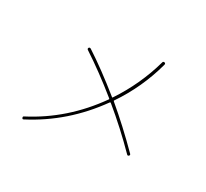

<svg xmlns="http://www.w3.org/2000/svg" viewBox="-149 -968 1299 1209"><g transform="rotate(30 500.0 -363.0)"><path d="M141.6 13.7Q132.8 19.5 128.9 9.8Q125 0 132.8 -2.9Q377 -128.9 542 -363.3Q544.9 -366.2 540 -370.1Q401.4 -482.4 272.5 -566.4Q264.6 -571.3 268.6 -580.1Q273.4 -587.9 283.2 -583Q405.3 -503.9 551.8 -385.7Q555.7 -381.8 557.6 -386.7Q665 -547.9 716.8 -733.4Q718.8 -742.2 729.5 -740.2Q738.3 -738.3 736.3 -727.5Q684.6 -536.1 574.2 -374Q571.3 -372.1 576.2 -367.2Q702.1 -261.7 829.1 -133.8Q835.9 -127 829.1 -120.1Q822.3 -113.3 815.4 -120.1Q695.3 -242.2 564.5 -349.6Q561.5 -353.5 556.6 -349.6Q388.7 -114.3 141.6 13.7Z"/></g></svg>

Font: Rounded-X Mgen+ 2m thin
Style: Regular
Weight: 100
Designer: [Source Han Sans]
Ryoko NISHIZUKA  (kana & ideographs); Paul D. Hunt (Latin, Greek & Cyrillic); Wenlong ZHANG  (bopomofo
Version: Version 1.059.20150602